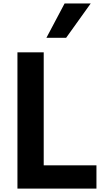

<svg xmlns="http://www.w3.org/2000/svg" viewBox="-20 -1063 605 1113"><path d="M81.1 30.3V-759.8H233.4V-104.5H539.1V30.3ZM249 -843.8 354.5 -1043H505.9L363.3 -843.8Z"/></svg>

Font: GenEi M Gothic v2 Bold
Style: Regular
Weight: 700
Version: Version 2.0